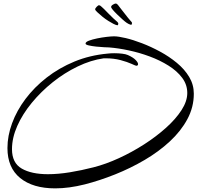

<svg xmlns="http://www.w3.org/2000/svg" viewBox="-20 -908 1087 1057"><path d="M284 129Q161 129 91 72Q21 15 21 -93Q21 -160 46.5 -229.5Q72 -299 120.5 -363.5Q169 -428 237 -481Q305 -534 389.5 -569Q474 -604 573 -613Q581 -614 590 -614.5Q599 -615 609 -615Q632 -615 652.5 -612.5Q673 -610 684 -605Q713 -592 726.5 -578Q740 -564 740 -555Q740 -546 730 -546Q727 -546 704 -556.5Q681 -567 644 -577Q607 -587 561 -587H551Q480 -577 407.5 -542Q335 -507 270.5 -455.5Q206 -404 155 -342Q104 -280 75 -214.5Q46 -149 46 -87Q46 -11 99.5 20Q153 51 244 51Q300 51 364.5 40.5Q429 30 495 13Q562 -4 634 -37Q706 -70 773 -113Q840 -156 894 -204.5Q948 -253 979.5 -302Q1011 -351 1011 -396Q1011 -442 983 -479.5Q955 -517 908 -546.5Q861 -576 804.5 -597Q748 -618 689.5 -630.5Q631 -643 580 -647Q574 -647 553.5 -648Q533 -649 509.5 -651.5Q486 -654 468.5 -658Q451 -662 451 -668Q451 -677 469.5 -684Q488 -691 514.5 -696.5Q541 -702 567 -705Q593 -708 608 -708Q631 -708 671.5 -698.5Q712 -689 761.5 -670Q811 -651 861 -624Q911 -597 953.5 -562Q996 -527 1021.5 -484.5Q1047 -442 1047 -392Q1047 -318 1011.5 -252Q976 -186 915 -129.5Q854 -73 776.5 -27.5Q699 18 614 52Q529 86 447 107Q360 129 284 129ZM699 -772Q690 -774 678 -782Q669 -788 654.5 -801Q640 -814 625 -828.5Q610 -843 600.5 -854.5Q591 -866 592 -870Q591 -876 602.5 -883Q614 -890 619 -888Q624 -888 630 -880Q632 -877 641.5 -865Q651 -853 663 -837.5Q675 -822 685 -809.5Q695 -797 699 -793Q710 -782 706 -778Q706 -770 699 -772ZM626 -769Q620 -769 604 -777Q594 -782 577 -792.5Q560 -803 543.5 -816.5Q527 -830 515.5 -841Q504 -852 504 -856Q503 -861 512 -870.5Q521 -880 526 -879Q531 -879 539 -871Q542 -869 553 -858Q564 -847 578 -832.5Q592 -818 604.5 -806.5Q617 -795 622 -791Q633 -782 631 -776Q631 -769 626 -769Z"/></svg>

Font: Comforter
Style: Regular
Weight: 400
Designer: Robert E. Leuschke
Foundry: Robert E. Leuschke
Version: Version 1.013; ttfautohint (v1.8.3)